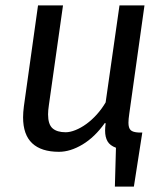

<svg xmlns="http://www.w3.org/2000/svg" viewBox="-20 -547 620 707"><path d="M366 -94Q329 -42 284 -15Q239 12 197 12Q132 12 98.5 -19.5Q65 -51 65 -115Q65 -133 68 -156L120 -527H212L160 -160Q157 -140 157 -126Q157 -89 173.5 -74.5Q190 -60 222 -60Q238 -60 258 -68Q278 -76 298 -90.5Q318 -105 336.5 -125.5Q355 -146 369 -170L420 -527H512L456 -128Q453 -108 453 -95Q453 -76 461 -68Q469 -60 491 -59H504L473 140H403L407 -3Q385 -11 376 -26.5Q367 -42 367 -66Q367 -72 367.5 -78.5Q368 -85 369 -93Z"/></svg>

Font: Yekcdsyqcyvpieeyorgstswgcgt
Style: Regular
Weight: 400
Italic angle: -8°
Designer: Carrois Corporate & Edenspiekermann
Foundry: Carrois Corporate GbR & Edenspiekermann AG
Version: Version 2.001